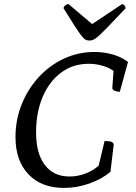

<svg xmlns="http://www.w3.org/2000/svg" viewBox="-20 -910 665 942"><path d="M294 12Q183 12 119.5 -55Q56 -122 56 -237Q56 -323 86.5 -398.5Q117 -474 170.5 -532Q224 -590 294 -622.5Q364 -655 444 -655Q491 -655 534 -642.5Q577 -630 608 -606L568 -460Q551 -460 541 -465.5Q531 -471 531 -478L537 -562Q516 -578 483 -587.5Q450 -597 415 -597Q338 -597 280 -554Q222 -511 189.5 -435Q157 -359 157 -260Q157 -157 200 -100.5Q243 -44 321 -44Q361 -44 399 -58.5Q437 -73 464 -97L493 -218Q517 -218 526 -214.5Q535 -211 538 -202L522 -67Q479 -31 418 -9.5Q357 12 294 12ZM419 -711Q408 -711 399.5 -715.5Q391 -720 379 -735.5Q367 -751 346.5 -782.5Q326 -814 292 -869Q292 -877 300 -883.5Q308 -890 316 -890L432 -792L579 -890Q585 -890 590.5 -883.5Q596 -877 596 -869Q544 -814 513.5 -782.5Q483 -751 466 -735.5Q449 -720 439 -715.5Q429 -711 419 -711Z"/></svg>

Font: Petrona Medium
Style: Italic
Weight: 500
Italic angle: -9°
Designer: Ringo R. Seeber
Foundry: Ringo R. Seeber
Version: Version 2.001; ttfautohint (v1.8.3)